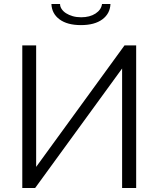

<svg xmlns="http://www.w3.org/2000/svg" viewBox="-20 -936 788 956"><path d="M530 -916Q528 -868 489.5 -839.5Q451 -811 383 -811Q315 -811 276.5 -839.5Q238 -868 236 -916H279Q279 -903 287 -891Q295 -879 309 -870Q323 -861 342 -855.5Q361 -850 384 -850Q427 -850 455.5 -868.5Q484 -887 488 -916ZM160 -105 600 -710H658V0H588V-595L155 0H91V-710H160Z"/></svg>

Font: PTCRaleway
Style: Regular
Weight: 400
Designer: Matt McInerney, Pablo Impallari, Rodrigo Fuenzalida
Foundry: Matt McInerney, Pablo Impallari, Rodrigo Fuenzalida
Version: Version 3.000g; ttfautohint (v1.5) -l 8 -r 28 -G 28 -x 14 -D